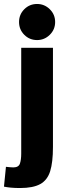

<svg xmlns="http://www.w3.org/2000/svg" viewBox="-73 -741 329 968"><path d="M114 -539Q76 -539 49.5 -565.5Q23 -592 23 -630Q23 -668 49.5 -694.5Q76 -721 114 -721Q151 -721 178 -694.5Q205 -668 205 -630Q205 -592 178 -565.5Q151 -539 114 -539ZM194 -500V0Q194 77 180 122Q166 167 130 187Q94 207 28 207Q2 207 -18.5 205Q-39 203 -53 200L-43 100Q-32 101 -23.5 102Q-15 103 -6 103Q21 103 27.5 83.5Q34 64 34 33V-500Z"/></svg>

Font: Epunda Sans ExtraBold
Style: Regular
Weight: 800
Designer: Simon Atzbach
Foundry: typofactur
Version: Version 2.204; ttfautohint (v1.8.4.7-5d5b)